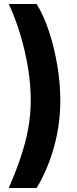

<svg xmlns="http://www.w3.org/2000/svg" viewBox="-20 -786 382 948"><path d="M23.4 142.1Q60.1 57.6 84 -14.9Q107.9 -87.4 119.9 -154.8Q131.8 -222.2 131.8 -290.5Q131.8 -368.7 118.2 -451.7Q104.5 -534.7 80.3 -615.2Q56.2 -695.8 23.4 -766.1H161.1Q195.8 -710 221.9 -630.9Q248 -551.8 262.9 -463.4Q277.8 -375 277.8 -290.5Q277.8 -175.3 248 -64.9Q218.3 45.4 161.1 142.1Z"/></svg>

Font: Inter 28pt
Style: Bold
Weight: 700
Designer: Rasmus Andersson
Foundry: rsms
Version: Version 4.001;git-66647c0bb